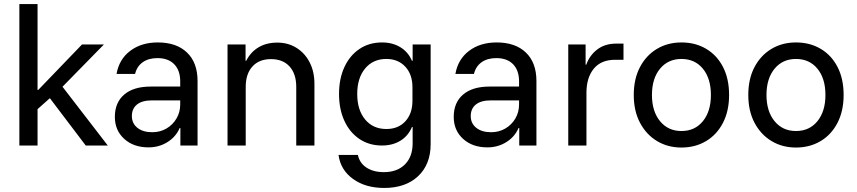

<svg xmlns="http://www.w3.org/2000/svg" viewBox="-20 -720 4242 950"><path d="M75.8 0V-700H165.8V-275H169.2L385.8 -500H494.2L289.2 -290.8L513.3 0H404.2L226.7 -234.2L165.8 -180V0Z M715 9.2Q640.8 9.2 594.6 -32.9Q548.3 -75 548.3 -141.7Q548.3 -212.5 594.6 -252.1Q640.8 -291.7 725.8 -291.7H871.7V-316.7Q871.7 -371.7 842.1 -402.1Q812.5 -432.5 759.2 -432.5Q715 -432.5 686.2 -412.1Q657.5 -391.7 648.3 -354.2H556.7Q569.2 -426.7 624.2 -468.3Q679.2 -510 760.8 -510Q853.3 -510 905.4 -460Q957.5 -410 957.5 -319.2V0H872.5V-86.7H869.2Q850 -42.5 808.3 -16.7Q766.7 9.2 715 9.2ZM733.3 -65.8Q772.5 -65.8 803.8 -84.2Q835 -102.5 853.3 -133.8Q871.7 -165 871.7 -203.3V-223.3H731.7Q683.3 -223.3 657.9 -202.9Q632.5 -182.5 632.5 -145.8Q632.5 -109.2 660 -87.5Q687.5 -65.8 733.3 -65.8Z M1105.8 0V-500H1195V-419.2H1198.3Q1220 -462.5 1259.2 -485.8Q1298.3 -509.2 1351.7 -509.2Q1405.8 -509.2 1447.5 -482.9Q1489.2 -456.7 1512.5 -410.8Q1535.8 -365 1535.8 -305.8V0H1445.8V-290Q1445.8 -354.2 1412.9 -390.8Q1380 -427.5 1320.8 -427.5Q1261.7 -427.5 1228.8 -390.8Q1195.8 -354.2 1195.8 -290V0Z M1880.8 210Q1788.3 210 1726.7 165.4Q1665 120.8 1655 46.7H1750.8Q1759.2 86.7 1793.3 109.2Q1827.5 131.7 1879.2 131.7Q1945.8 131.7 1983.8 93.3Q2021.7 55 2021.7 -10.8V-91.7H2018.3Q2000 -47.5 1961.3 -23.8Q1922.5 0 1870 0Q1806.7 0 1758.8 -32.1Q1710.8 -64.2 1684.2 -121.7Q1657.5 -179.2 1657.5 -255Q1657.5 -330.8 1684.2 -388.3Q1710.8 -445.8 1758.8 -477.9Q1806.7 -510 1870 -510Q1922.5 -510 1961.3 -486.2Q2000 -462.5 2018.3 -419.2H2021.7V-500H2110.8V-6.7Q2110.8 93.3 2048.8 151.7Q1986.7 210 1880.8 210ZM1891.7 -81.7Q1950.8 -81.7 1985.8 -120Q2020.8 -158.3 2020.8 -221.7V-288.3Q2020.8 -351.7 1985.4 -390Q1950 -428.3 1891.7 -428.3Q1825.8 -428.3 1786.7 -381.2Q1747.5 -334.2 1747.5 -255Q1747.5 -175.8 1786.7 -128.8Q1825.8 -81.7 1891.7 -81.7Z M2391.7 9.2Q2317.5 9.2 2271.3 -32.9Q2225 -75 2225 -141.7Q2225 -212.5 2271.3 -252.1Q2317.5 -291.7 2402.5 -291.7H2548.3V-316.7Q2548.3 -371.7 2518.8 -402.1Q2489.2 -432.5 2435.8 -432.5Q2391.7 -432.5 2362.9 -412.1Q2334.2 -391.7 2325 -354.2H2233.3Q2245.8 -426.7 2300.8 -468.3Q2355.8 -510 2437.5 -510Q2530 -510 2582.1 -460Q2634.2 -410 2634.2 -319.2V0H2549.2V-86.7H2545.8Q2526.7 -42.5 2485 -16.7Q2443.3 9.2 2391.7 9.2ZM2410 -65.8Q2449.2 -65.8 2480.4 -84.2Q2511.7 -102.5 2530 -133.8Q2548.3 -165 2548.3 -203.3V-223.3H2408.3Q2360 -223.3 2334.6 -202.9Q2309.2 -182.5 2309.2 -145.8Q2309.2 -109.2 2336.7 -87.5Q2364.2 -65.8 2410 -65.8Z M2791.7 0V-500H2877.5V-400H2880.8Q2897.5 -446.7 2935.4 -475.4Q2973.3 -504.2 3028.3 -504.2H3065V-424.2H3023.3Q2954.2 -424.2 2917.9 -380Q2881.7 -335.8 2881.7 -260.8V0Z M3351.7 10Q3284.2 10 3230.8 -22.1Q3177.5 -54.2 3146.7 -112.5Q3115.8 -170.8 3115.8 -250Q3115.8 -330 3146.7 -388.3Q3177.5 -446.7 3230.8 -478.3Q3284.2 -510 3351.7 -510Q3420.8 -510 3474.2 -478.3Q3527.5 -446.7 3557.5 -388.3Q3587.5 -330 3587.5 -250Q3587.5 -170.8 3557.1 -112.1Q3526.7 -53.3 3473.3 -21.7Q3420 10 3351.7 10ZM3351.7 -71.7Q3418.3 -71.7 3457.9 -120.4Q3497.5 -169.2 3497.5 -250Q3497.5 -331.7 3457.9 -380Q3418.3 -428.3 3351.7 -428.3Q3285.8 -428.3 3245.8 -380Q3205.8 -331.7 3205.8 -250Q3205.8 -169.2 3245.8 -120.4Q3285.8 -71.7 3351.7 -71.7Z M3918.3 10Q3850.8 10 3797.5 -22.1Q3744.2 -54.2 3713.3 -112.5Q3682.5 -170.8 3682.5 -250Q3682.5 -330 3713.3 -388.3Q3744.2 -446.7 3797.5 -478.3Q3850.8 -510 3918.3 -510Q3987.5 -510 4040.8 -478.3Q4094.2 -446.7 4124.2 -388.3Q4154.2 -330 4154.2 -250Q4154.2 -170.8 4123.8 -112.1Q4093.3 -53.3 4040 -21.7Q3986.7 10 3918.3 10ZM3918.3 -71.7Q3985 -71.7 4024.6 -120.4Q4064.2 -169.2 4064.2 -250Q4064.2 -331.7 4024.6 -380Q3985 -428.3 3918.3 -428.3Q3852.5 -428.3 3812.5 -380Q3772.5 -331.7 3772.5 -250Q3772.5 -169.2 3812.5 -120.4Q3852.5 -71.7 3918.3 -71.7Z"/></svg>

Font: Funnel Sans Light
Style: Regular
Weight: 400
Version: Version 1.000